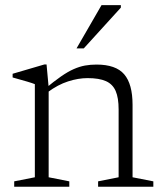

<svg xmlns="http://www.w3.org/2000/svg" viewBox="-20 -710 620 730"><path d="M165 -378V-36L243.5 -20.5V0H34V-20.5L112.5 -36V-390Q104.5 -393.5 83.2 -399.8Q62 -406 28 -415.5V-429.5L149 -465H157ZM353 -20.5 431 -36V-294Q431 -338 419.8 -364Q408.5 -390 382.8 -401.5Q357 -413 313 -413Q277.5 -413 238.8 -400.5Q200 -388 161.5 -359.5L150 -371.5Q185 -400.5 211.5 -419Q238 -437.5 260.2 -447.2Q282.5 -457 303.2 -460.8Q324 -464.5 347 -464.5Q420.5 -464.5 452.2 -427.5Q484 -390.5 484 -311.5V-36L563 -20.5V0H353ZM271 -526 366 -690.5H439.5V-681L298.5 -526Z"/></svg>

Font: Newsreader Light
Style: Regular
Weight: 300
Designer: Hugues Gentile
Foundry: Production Type
Version: Version 1.003